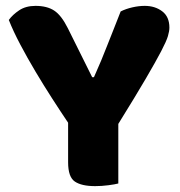

<svg xmlns="http://www.w3.org/2000/svg" viewBox="-20 -629 614 654"><path d="M383 -4Q372 -1 349 2Q326 5 304 5Q258 5 235 -10.5Q212 -26 212 -76V-211Q187 -248 158 -293Q129 -338 101 -385Q73 -432 49 -477.5Q25 -523 10 -561Q23 -579 45.5 -594Q68 -609 101 -609Q140 -609 164.5 -593Q189 -577 211 -533L294 -366H300Q314 -397 324.5 -422.5Q335 -448 345 -473.5Q355 -499 366 -526.5Q377 -554 391 -590Q409 -599 431 -604Q453 -609 473 -609Q508 -609 532.5 -590.5Q557 -572 557 -535Q557 -523 552 -506Q547 -489 529 -454.5Q511 -420 476.5 -361Q442 -302 383 -207Z"/></svg>

Font: Baloo Bhai
Style: Regular
Weight: 400
Designer: Supriya Tembe, Noopur Datye and Ek Type
Foundry: Ek Type
Version: Version 1.443;PS 1.000;hotconv 16.6.51;makeotf.lib2.5.65220;